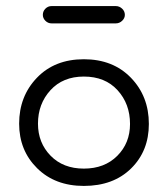

<svg xmlns="http://www.w3.org/2000/svg" viewBox="-20 -600 552 632"><path d="M256 12Q161 12 102 -46.5Q43 -105 43 -193Q43 -283 101.5 -344Q160 -405 256 -405Q352 -405 411 -344Q470 -283 470 -192Q470 -103 411.5 -45.5Q353 12 256 12ZM408 -192Q408 -258 367 -303Q326 -348 256 -348Q187 -348 146 -303Q105 -258 105 -193Q105 -130 146.5 -87.5Q188 -45 256 -45Q324 -45 366 -87Q408 -129 408 -192ZM361 -523H150Q138 -523 129.5 -531.5Q121 -540 121 -551Q121 -563 129.5 -571.5Q138 -580 150 -580H361Q373 -580 382 -571.5Q391 -563 391 -551Q391 -540 382 -531.5Q373 -523 361 -523Z"/></svg>

Font: Hoogli Medium
Style: Regular
Weight: 500
Designer: Anand Singh Naorem
Foundry: Brand New Type
Version: Version 1.00 b007